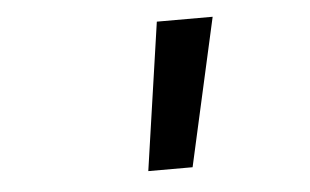

<svg xmlns="http://www.w3.org/2000/svg" viewBox="-34 -740 654 405"><g transform="rotate(-5 293.0 -537.0)"><path d="M265.1 -380.9 310.5 -693.4H428.7L358.9 -380.9Z"/></g></svg>

Font: Cascadia Code PL
Style: Italic
Weight: 400
Italic angle: -10°
Monospace: yes
Designer: Aaron Bell
Foundry: Saja Typeworks
Version: Version 2404.023